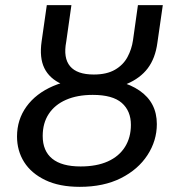

<svg xmlns="http://www.w3.org/2000/svg" viewBox="-20 -709 686 741"><path d="M340 -405.2Q452.2 -405.2 518.7 -359.2Q585.3 -313.3 585.3 -230.2Q585.3 -166 549.2 -110.5Q513.1 -54.9 446.6 -21.4Q380 12.1 287.9 12.1Q208.9 12.1 154.8 -14Q100.7 -40 73.2 -83.5Q45.7 -127.1 45.7 -182.1Q45.7 -247.3 82.2 -297.8Q118.8 -348.3 184.9 -376.8Q251 -405.2 340 -405.2ZM337.9 -342.8Q278.2 -342.8 234.9 -323.8Q191.6 -304.9 168.2 -269.4Q144.8 -234 144.8 -184.2Q144.8 -126.4 181.6 -96.5Q218.4 -66.6 291.1 -66.6Q352.8 -66.6 396.1 -86Q439.4 -105.5 462.3 -141.9Q485.2 -178.3 485.2 -227.2Q485.2 -281 449.9 -311.9Q414.5 -342.8 337.9 -342.8ZM512.3 -689.1H608.3L587.3 -543.1Q579.3 -484.1 550.3 -445.5Q521.2 -407 469.1 -385Q417 -363 339.9 -353.1Q265.9 -363 218.3 -384.5Q170.8 -406 151.2 -446Q131.6 -486 140.6 -549L160.6 -689.1H255.6L235.6 -547.9Q223.6 -485.1 250.5 -453.3Q277.3 -421.4 342 -421.4Q391.8 -421.4 423.6 -439.8Q455.5 -458.2 471.9 -488.6Q488.3 -519 493.3 -553.8Z"/></svg>

Font: Fira Sans Variable
Style: Italic
Weight: 397
Italic angle: -8°
Designer: Carrois Corporate & Edenspiekermann AG
Foundry: Carrois Corporate GbR & Edenspiekermann AG
Version: Version 4.202